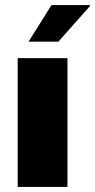

<svg xmlns="http://www.w3.org/2000/svg" viewBox="-20 -740 377 760"><path d="M247 -510V0H50V-510ZM335 -720 337 -717 211 -575H93L184 -720Z"/></svg>

Font: Chivo Black
Style: Regular
Weight: 900
Designer: Hector Gatti
Foundry: Omnibus-Type
Version: Version 1.007